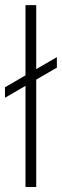

<svg xmlns="http://www.w3.org/2000/svg" viewBox="-38 -748 248 768"><path d="M106.9 -727.5V0H64V-727.5ZM-18.1 -356.9V-398.9L189.5 -519.5V-477.5Z"/></svg>

Font: Inter Display ExtraLight
Style: Regular
Weight: 200
Designer: Rasmus Andersson
Foundry: rsms
Version: Version 4.000;git-a52131595